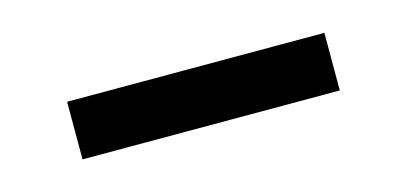

<svg xmlns="http://www.w3.org/2000/svg" viewBox="-26 -825 500 235"><g transform="rotate(-15 223.5 -707.5)"><path d="M60 -671H386V-744H60Z"/></g></svg>

Font: Noto Serif CJK JP
Style: Bold
Weight: 700
Designer: Ryoko NISHIZUKA 西塚涼子 (kana & ideographs); Frank Grießhammer (Latin, Greek & Cyrillic); Wenlong ZHANG 张文龙 (bopomofo); San
Foundry: Adobe Systems Incorporated
Version: Version 1.000;PS 1;hotconv 16.6.53;makeotf.lib2.5.65590